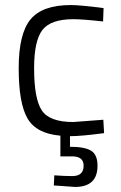

<svg xmlns="http://www.w3.org/2000/svg" viewBox="-20 -529 477 760"><path d="M366 127Q366 211 277 211L193 205L195 165Q236 168 266 168Q311 168 311 127Q311 90 266 90H219V8Q124 0 89 -60Q54 -120 54 -259Q54 -396 101 -452.5Q148 -509 260 -509Q279 -509 311.5 -506Q344 -503 367 -500L390 -497L388 -444Q308 -453 270 -453Q181 -453 148 -410.5Q115 -368 115 -259Q115 -138 145.5 -92Q176 -46 270 -46L389 -55L392 -2Q302 10 259 10H257V52Q315 52 340.5 67.5Q366 83 366 127Z"/></svg>

Font: TitilliumText22L Lt
Style: Thin
Weight: 300
Designer: Campivisivi
Foundry: Campivisivi
Version: 1.000